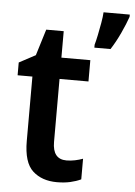

<svg xmlns="http://www.w3.org/2000/svg" viewBox="-54 -802 599 853"><g transform="rotate(5 245.0 -375.0)"><path d="M266 -90Q285 -90 304 -94Q323 -98 339 -104V-12Q318 -2 291.5 4Q265 10 232 10Q165 10 124 -27.5Q83 -65 83 -161V-448H17V-505L90 -544L126 -661H204V-543H333V-448H204V-167Q204 -90 266 -90ZM490 -750Q479 -718 459.5 -676Q440 -634 418 -600H346V-613Q351 -630 356.5 -657Q362 -684 367 -712Q372 -740 373 -760H490Z"/></g></svg>

Font: Noto Sans Lao UI SemCond SemBd
Style: Regular
Weight: 600
Width: 4
Designer: Monotype Design Team
Foundry: Monotype Imaging Inc.
Version: Version 2.000; ttfautohint (v1.8.4.7-5d5b)